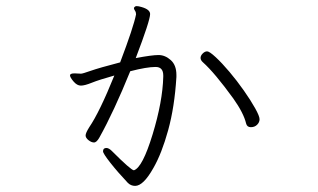

<svg xmlns="http://www.w3.org/2000/svg" viewBox="-20 -557 1040 628"><path d="M514 -310Q514 -338 489 -338Q460 -338 406 -324Q352 -191 305 -107Q296 -91 287.5 -91Q279 -91 269.5 -98.5Q260 -106 260 -114Q260 -122 272 -141Q306 -191 354 -310Q304 -296 280.5 -286.5Q257 -277 244.5 -277Q232 -277 220.5 -290.5Q209 -304 209 -310.5Q209 -317 224 -317L245 -316Q250 -316 277 -325.5Q304 -335 373 -353Q417 -469 425 -510Q425 -517 421.5 -522Q418 -527 418 -531Q421 -537 427 -537Q433 -537 443 -534Q471 -526 471 -511Q471 -490 424 -367Q477 -377 498.5 -377Q520 -377 538.5 -360.5Q557 -344 557 -312V-305Q551 -207 530 -131Q509 -55 482 -8Q449 51 422 51Q408 51 398 41Q365 6 341 -24.5Q317 -55 317 -62Q317 -73 328 -73Q336 -73 346 -63Q409 0 418 0Q446 -9 479 -117Q512 -225 514 -306ZM785 -153Q777 -187 743 -235Q682 -319 644 -353Q636 -360 636 -367.5Q636 -375 643 -382Q650 -389 657.5 -389Q665 -389 685.5 -370Q706 -351 730.5 -322Q755 -293 777.5 -261Q800 -229 814.5 -203Q829 -177 829 -167Q829 -157 821 -149Q813 -141 800.5 -141Q788 -141 785 -153Z"/></svg>

Font: LXGW WenKai Light
Style: Regular
Weight: 300
Designer: LXGW / Fontworks Inc.
Foundry: LXGW / Fontworks Inc.
Version: Version 1.501; October 10, 2024